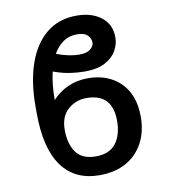

<svg xmlns="http://www.w3.org/2000/svg" viewBox="-85 -833 815 917"><g transform="rotate(-10 322.5 -375.0)"><path d="M348.7 -456Q445.7 -456 505.9 -397.2Q566.1 -338.4 566.1 -231.2Q566.1 -159.8 537.3 -105.5Q508.5 -51.1 454.7 -20.6Q400.9 9.9 324.9 9.9Q204.9 9.9 142.2 -76.9Q79.5 -163.7 79.5 -334.5V-367.9Q79.5 -485.8 110.3 -573.9Q141 -661.9 200.8 -710.9Q260.7 -759.9 347.3 -759.9Q420.1 -759.9 466.3 -724.4Q512.4 -688.9 512.4 -625.4Q512.4 -592.7 494.9 -561.4Q477.3 -530.2 439.3 -510.1Q401.3 -490.1 340.2 -490.1Q308.9 -490.1 271.7 -495.2Q234.4 -500.4 189.3 -516.7Q175.1 -456.7 175.1 -380.7Q206.3 -415.5 250.5 -435.7Q294.7 -456 348.7 -456ZM325.6 -364Q273.8 -364 235.6 -330.4Q197.4 -296.9 197.4 -231.2Q197.4 -164.4 226.7 -123Q256 -81.7 322.4 -81.7Q389.2 -81.7 420.3 -123Q451.3 -164.4 451.3 -231.2Q451.3 -364 325.6 -364ZM218.8 -597.3Q251.4 -584.9 279.1 -579.5Q306.8 -574.2 328.5 -574.2Q366.1 -574.2 383.3 -589Q400.6 -603.7 400.6 -619.3Q400.6 -639.2 385.3 -655.4Q370 -671.5 333.1 -671.5Q295.1 -671.5 266.7 -651.6Q238.3 -631.7 218.8 -597.3Z"/></g></svg>

Font: Inter Zeller Medium
Style: Regular
Weight: 500
Designer: Rasmus Andersson; Joe Bland
Foundry: zeller
Version: Version 3.015;git-dec3a8cb1